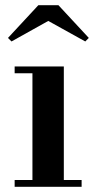

<svg xmlns="http://www.w3.org/2000/svg" viewBox="-20 -714 366 734"><path d="M224 -460V-26H292V0H36V-26H104V-434H36V-460ZM24 -555.5 10.5 -569 126.5 -694H203.5L319.5 -569L306 -555.5L164.5 -634Z"/></svg>

Font: Bodoni Moda 9pt SemiBold
Style: Regular
Weight: 600
Designer: Owen Earl
Foundry: indestructible type
Version: Version 2.005